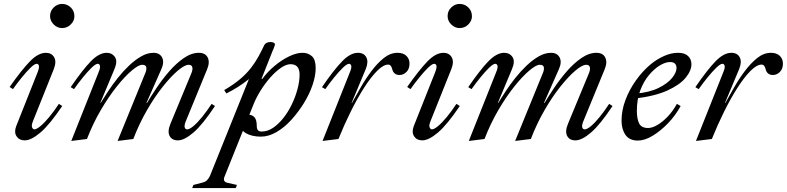

<svg xmlns="http://www.w3.org/2000/svg" viewBox="-20 -708 4008 978"><path d="M106 7Q78 7 64.5 -13.5Q51 -34 62 -64L172 -341Q181 -365 178 -374Q175 -383 167 -383Q156 -383 135.5 -363Q115 -343 91 -313.5Q67 -284 46 -254L29 -265Q91 -353 133 -396Q175 -439 214 -439Q242 -439 255.5 -417Q269 -395 254 -356L148 -91Q139 -69 143.5 -59Q148 -49 155 -49Q166 -49 186 -65.5Q206 -82 230.5 -111.5Q255 -141 280 -179L297 -168Q233 -73 186 -33Q139 7 106 7ZM296 -565Q272 -565 253.5 -583.5Q235 -602 235 -626Q235 -652 253.5 -670Q272 -688 296 -688Q322 -688 340.5 -670Q359 -652 359 -625Q359 -602 340.5 -583.5Q322 -565 296 -565Z M343 10 483 -342Q492 -364 489 -373.5Q486 -383 478 -383Q467 -383 446.5 -363Q426 -343 402 -313.5Q378 -284 357 -254L340 -264Q401 -353 443 -396Q485 -439 523 -439Q551 -439 565.5 -417.5Q580 -396 563 -356L491 -184H493Q509 -210 531 -243.5Q553 -277 580 -311Q607 -345 637.5 -374Q668 -403 699.5 -421Q731 -439 762 -439Q793 -439 805.5 -415.5Q818 -392 802 -356L726 -184H729Q748 -216 777 -259.5Q806 -303 841.5 -344Q877 -385 916 -412Q955 -439 993 -439Q1026 -439 1038 -415Q1050 -391 1035 -355L925 -87Q918 -68 921 -58.5Q924 -49 934 -49Q945 -49 965 -65.5Q985 -82 1009 -111.5Q1033 -141 1058 -179L1075 -168Q1012 -73 965.5 -33Q919 7 886 7Q856 7 844 -15.5Q832 -38 848 -77L954 -333Q963 -354 959.5 -366Q956 -378 941 -378Q921 -378 886 -348.5Q851 -319 809.5 -267Q768 -215 728.5 -146.5Q689 -78 659 0L579 10L719 -333Q727 -350 725.5 -364Q724 -378 704 -378Q686 -378 651 -348.5Q616 -319 574.5 -267Q533 -215 493 -146.5Q453 -78 423 0Z M959 250 965 234 1008 223Q1025 219 1033.5 211Q1042 203 1049 189L1278 -380L1377 -470L1312 -306H1316Q1344 -344 1380.5 -374Q1417 -404 1454 -421.5Q1491 -439 1521 -439Q1549 -439 1568.5 -422Q1588 -405 1588 -361Q1588 -322 1572 -275Q1556 -228 1527.5 -182Q1499 -136 1463.5 -97Q1428 -58 1388 -35Q1348 -12 1309 -12Q1264 -12 1233.5 -29Q1203 -46 1203 -83Q1203 -105 1215.5 -114.5Q1228 -124 1244 -124Q1263 -124 1275.5 -111.5Q1288 -99 1288 -65Q1288 -52 1293.5 -45Q1299 -38 1313 -38Q1343 -38 1371 -57Q1399 -76 1423.5 -107Q1448 -138 1466.5 -176.5Q1485 -215 1495.5 -254.5Q1506 -294 1506 -328Q1506 -381 1460 -381Q1438 -381 1411 -362.5Q1384 -344 1357 -313.5Q1330 -283 1307 -246Q1284 -209 1270 -173L1124 191Q1113 217 1138 223L1187 234L1181 250ZM1133 -232 1122 -249Q1170 -277 1203 -305Q1236 -333 1258 -361.5Q1280 -390 1296 -419Q1312 -448 1326 -478Q1330 -486 1338.5 -490Q1347 -494 1358 -494Q1368 -494 1375 -490Q1382 -486 1380 -478Q1369 -440 1334.5 -394Q1300 -348 1248 -305.5Q1196 -263 1133 -232Z M1623 10 1763 -342Q1772 -364 1769 -373.5Q1766 -383 1758 -383Q1747 -383 1726.5 -363Q1706 -343 1682 -313.5Q1658 -284 1637 -254L1620 -264Q1681 -353 1723 -396Q1765 -439 1803 -439Q1834 -439 1846 -416Q1858 -393 1843 -356L1771 -184H1773Q1791 -216 1815.5 -259.5Q1840 -303 1870.5 -344Q1901 -385 1934.5 -412Q1968 -439 2005 -439Q2034 -439 2050 -423.5Q2066 -408 2066 -384Q2066 -357 2050.5 -341.5Q2035 -326 2015 -326Q2000 -326 1991 -333.5Q1982 -341 1979 -352Q1976 -365 1971 -372Q1966 -379 1957 -379Q1933 -379 1901 -347Q1869 -315 1834.5 -261Q1800 -207 1766.5 -139.5Q1733 -72 1704 0Z M2131 7Q2103 7 2089.5 -13.5Q2076 -34 2087 -64L2197 -341Q2206 -365 2203 -374Q2200 -383 2192 -383Q2181 -383 2160.5 -363Q2140 -343 2116 -313.5Q2092 -284 2071 -254L2054 -265Q2116 -353 2158 -396Q2200 -439 2239 -439Q2267 -439 2280.5 -417Q2294 -395 2279 -356L2173 -91Q2164 -69 2168.5 -59Q2173 -49 2180 -49Q2191 -49 2211 -65.5Q2231 -82 2255.5 -111.5Q2280 -141 2305 -179L2322 -168Q2258 -73 2211 -33Q2164 7 2131 7ZM2321 -565Q2297 -565 2278.5 -583.5Q2260 -602 2260 -626Q2260 -652 2278.5 -670Q2297 -688 2321 -688Q2347 -688 2365.5 -670Q2384 -652 2384 -625Q2384 -602 2365.5 -583.5Q2347 -565 2321 -565Z M2368 10 2508 -342Q2517 -364 2514 -373.5Q2511 -383 2503 -383Q2492 -383 2471.5 -363Q2451 -343 2427 -313.5Q2403 -284 2382 -254L2365 -264Q2426 -353 2468 -396Q2510 -439 2548 -439Q2576 -439 2590.5 -417.5Q2605 -396 2588 -356L2516 -184H2518Q2534 -210 2556 -243.5Q2578 -277 2605 -311Q2632 -345 2662.5 -374Q2693 -403 2724.5 -421Q2756 -439 2787 -439Q2818 -439 2830.5 -415.5Q2843 -392 2827 -356L2751 -184H2754Q2773 -216 2802 -259.5Q2831 -303 2866.5 -344Q2902 -385 2941 -412Q2980 -439 3018 -439Q3051 -439 3063 -415Q3075 -391 3060 -355L2950 -87Q2943 -68 2946 -58.5Q2949 -49 2959 -49Q2970 -49 2990 -65.5Q3010 -82 3034 -111.5Q3058 -141 3083 -179L3100 -168Q3037 -73 2990.5 -33Q2944 7 2911 7Q2881 7 2869 -15.5Q2857 -38 2873 -77L2979 -333Q2988 -354 2984.5 -366Q2981 -378 2966 -378Q2946 -378 2911 -348.5Q2876 -319 2834.5 -267Q2793 -215 2753.5 -146.5Q2714 -78 2684 0L2604 10L2744 -333Q2752 -350 2750.5 -364Q2749 -378 2729 -378Q2711 -378 2676 -348.5Q2641 -319 2599.5 -267Q2558 -215 2518 -146.5Q2478 -78 2448 0Z M3229 8Q3186 8 3166 -21Q3146 -50 3146 -93Q3146 -146 3166 -199Q3186 -252 3220 -299.5Q3254 -347 3295 -381Q3327 -407 3363 -423Q3399 -439 3434 -439Q3468 -439 3485 -422.5Q3502 -406 3502 -381Q3502 -348 3472.5 -312Q3443 -276 3379.5 -247Q3316 -218 3213 -206L3216 -231Q3288 -237 3334.5 -260Q3381 -283 3403.5 -311Q3426 -339 3426 -361Q3426 -392 3393 -392Q3370 -392 3341.5 -375Q3313 -358 3286 -326Q3259 -294 3241.5 -248Q3224 -202 3224 -143Q3224 -103 3235.5 -79.5Q3247 -56 3281 -56Q3302 -56 3328 -71Q3354 -86 3380.5 -113.5Q3407 -141 3428 -179L3447 -168Q3421 -120 3383 -80.5Q3345 -41 3304.5 -16.5Q3264 8 3229 8Z M3525 10 3665 -342Q3674 -364 3671 -373.5Q3668 -383 3660 -383Q3649 -383 3628.5 -363Q3608 -343 3584 -313.5Q3560 -284 3539 -254L3522 -264Q3583 -353 3625 -396Q3667 -439 3705 -439Q3736 -439 3748 -416Q3760 -393 3745 -356L3673 -184H3675Q3693 -216 3717.5 -259.5Q3742 -303 3772.5 -344Q3803 -385 3836.5 -412Q3870 -439 3907 -439Q3936 -439 3952 -423.5Q3968 -408 3968 -384Q3968 -357 3952.5 -341.5Q3937 -326 3917 -326Q3902 -326 3893 -333.5Q3884 -341 3881 -352Q3878 -365 3873 -372Q3868 -379 3859 -379Q3835 -379 3803 -347Q3771 -315 3736.5 -261Q3702 -207 3668.5 -139.5Q3635 -72 3606 0Z"/></svg>

Font: Ibarra Real Nova Medium
Style: Italic
Weight: 500
Italic angle: -22°
Designer: Jose Maria Ribagorda & Octavio Pardo
Foundry: Octavio Pardo
Version: Version 2.000